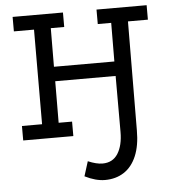

<svg xmlns="http://www.w3.org/2000/svg" viewBox="-56 -640 825 912"><g transform="rotate(-5 357.0 -184.0)"><path d="M38 -589H278V-520H214L213 -336H501L502 -520H438V-589H677V-520H582L579 0H501V-267H213L212 -69H276V0H37V-69H133L134 -520H38ZM579 0Q579 72 558 121.5Q537 171 498.5 196Q460 221 408 221Q386 221 362 214.5Q338 208 312 195L334 125Q374 142 403 142Q452 142 476.5 103Q501 64 501 0Z"/></g></svg>

Font: Podkova
Style: Regular
Weight: 400
Designer: Ilya Yudin
Foundry: Cyreal (www.cyreal.org)
Version: Version 2.103